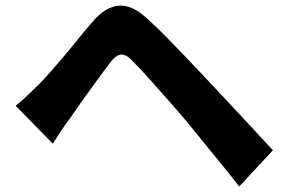

<svg xmlns="http://www.w3.org/2000/svg" viewBox="-20 -690 1040 695"><path d="M37 -307Q61 -327 80 -345Q99 -363 123 -387Q140 -404 161.5 -428.5Q183 -453 208.5 -483Q234 -513 260.5 -546Q287 -579 314 -610Q359 -664 408.5 -669.5Q458 -675 518 -618Q553 -586 588 -550Q623 -514 657 -478.5Q691 -443 721 -411Q755 -375 798 -329Q841 -283 885.5 -235Q930 -187 968 -146L846 -15Q814 -56 776.5 -102Q739 -148 703.5 -191.5Q668 -235 640 -269Q618 -295 591.5 -324.5Q565 -354 540 -382.5Q515 -411 493.5 -434Q472 -457 459 -470Q436 -494 418 -492.5Q400 -491 380 -465Q366 -447 347.5 -421.5Q329 -396 309 -368.5Q289 -341 270 -314.5Q251 -288 237 -267Q219 -243 201.5 -217Q184 -191 171 -170Z"/></svg>

Font: Noto Sans TC ExtraBold
Style: Regular
Weight: 800
Designer: Ryoko NISHIZUKA  (kana, bopomofo & ideographs); Paul D. Hunt (Latin, Greek & Cyrillic); Sandoll Communications , Soo-you
Foundry: Adobe
Version: Version 2.004-H2;hotconv 1.0.118;makeotfexe 2.5.65603